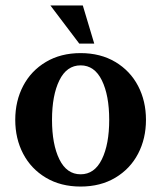

<svg xmlns="http://www.w3.org/2000/svg" viewBox="-20 -675 592 705"><path d="M36 -235Q36 -304 65 -359.5Q94 -415 148.5 -447.5Q203 -480 276 -480Q349 -480 403.5 -447.5Q458 -415 487 -359.5Q516 -304 516 -235Q516 -166 487 -110.5Q458 -55 403.5 -22.5Q349 10 276 10Q203 10 148.5 -22.5Q94 -55 65 -110.5Q36 -166 36 -235ZM381 -235Q381 -325 354 -380Q327 -435 276 -435Q225 -435 198 -380Q171 -325 171 -235Q171 -145 198 -90Q225 -35 276 -35Q327 -35 354 -90Q381 -145 381 -235ZM271 -515 165 -655H284L326 -515Z"/></svg>

Font: Philosopher
Style: Bold
Weight: 700
Designer: Jovanny Lemonad
Foundry: Jovanny Lemonad
Version: Version 2.000